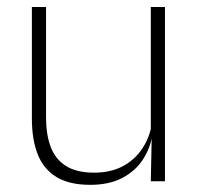

<svg xmlns="http://www.w3.org/2000/svg" viewBox="-20 -506 556 536"><path d="M108.5 -486.5V-178.5Q108.5 -130.5 121.5 -96Q134.5 -61.5 164 -42.8Q193.5 -24 243 -24Q289 -24 322.8 -42Q356.5 -60 377.2 -91.2Q398 -122.5 404.5 -162.5L415.5 -130.5H405.5Q400 -93 379 -60.8Q358 -28.5 321.2 -9.2Q284.5 10 232 10Q173 10 137 -12.2Q101 -34.5 85 -75.8Q69 -117 69 -175V-486.5ZM440.5 -486.5V0H401L403.5 -123.5L401 -125.5V-486.5Z"/></svg>

Font: Anek Gurmukhi Medium ExtraLight
Style: Regular
Weight: 250
Version: Version 1.003